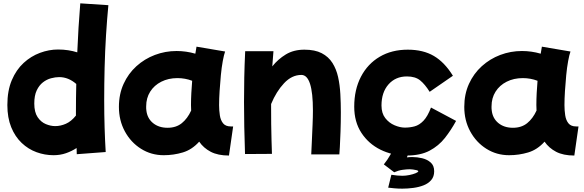

<svg xmlns="http://www.w3.org/2000/svg" viewBox="-20 -849 3494 1148"><path d="M300 79Q248 79 198.5 61Q149 43 109.5 5.5Q70 -32 47 -88.5Q24 -145 24 -221Q24 -307 50.5 -369.5Q77 -432 121 -472.5Q165 -513 219 -533Q273 -553 327 -553Q359 -553 388 -548.5Q417 -544 442 -536Q445 -609 449.5 -683Q454 -757 460 -829L628 -818Q620 -735 614 -639.5Q608 -544 605.5 -445Q603 -346 603 -252Q603 -164 605.5 -84.5Q608 -5 612 60L439 73Q438 54 438 36Q409 55 374.5 67Q340 79 300 79ZM185 -230Q185 -178 205 -148.5Q225 -119 254 -107Q283 -95 310 -95Q342 -95 374 -109Q406 -123 434 -158V-181Q434 -262 436 -347Q389 -388 334 -388Q311 -388 285 -381Q259 -374 236.5 -356.5Q214 -339 199.5 -308.5Q185 -278 185 -230Z M959 79Q884 79 823 40.5Q762 2 726.5 -63.5Q691 -129 691 -210Q691 -286 719 -347.5Q747 -409 795.5 -453Q844 -497 906 -520.5Q968 -544 1036 -544Q1093 -544 1148 -528Q1152 -549 1155 -570L1326 -541Q1319 -522 1312 -484Q1305 -446 1300.5 -399Q1296 -352 1293 -305Q1290 -258 1290 -220Q1290 -189 1294.5 -159.5Q1299 -130 1314 -111.5Q1329 -93 1360 -93H1374L1349 81Q1283 81 1240 58.5Q1197 36 1171 -2Q1128 46 1073 62.5Q1018 79 959 79ZM855 -190Q860 -142 894.5 -113.5Q929 -85 982 -85Q1033 -85 1067 -112.5Q1101 -140 1123 -188Q1122 -204 1122 -221Q1122 -256 1124 -293Q1126 -330 1129 -366Q1087 -382 1041 -382Q987 -382 944.5 -360.5Q902 -339 878 -301Q854 -263 854 -213V-201Q854 -195 855 -190Z M1445 72Q1442 -16 1440.5 -91Q1439 -166 1439 -239Q1439 -312 1440.5 -385.5Q1442 -459 1446 -543H1615Q1611 -498 1608 -452Q1642 -495 1689 -523.5Q1736 -552 1800 -552Q1863 -552 1903.5 -531Q1944 -510 1967.5 -473Q1991 -436 2001.5 -388.5Q2012 -341 2015 -286.5Q2018 -232 2018 -177Q2018 -117 2016 -62Q2014 -7 2012 30Q2010 67 2009 74H1841Q1843 33 1845 -13.5Q1847 -60 1849 -105.5Q1851 -151 1851 -188Q1851 -401 1782 -401Q1725 -401 1678.5 -351.5Q1632 -302 1601 -227V-207Q1601 -159 1601.5 -107.5Q1602 -56 1603.5 -9.5Q1605 37 1606 71Z M2098 -211Q2098 -313 2138 -390Q2178 -467 2250 -509.5Q2322 -552 2418 -552Q2510 -552 2574 -514.5Q2638 -477 2688 -396L2549 -300Q2521 -345 2492 -368.5Q2463 -392 2413 -392Q2345 -392 2303 -344.5Q2261 -297 2261 -218Q2261 -172 2283.5 -143Q2306 -114 2339 -100Q2372 -86 2401 -86Q2431 -86 2459 -93.5Q2487 -101 2512 -127Q2537 -153 2557 -206L2707 -126Q2677 -71 2640 -24Q2603 23 2548.5 52Q2494 81 2410 81Q2326 81 2255 46Q2184 11 2141 -54.5Q2098 -120 2098 -211ZM2343 14 2434 35Q2430 45 2424.5 61Q2419 77 2413 92Q2428 90 2445 90Q2474 90 2504 97Q2534 104 2555 122.5Q2576 141 2576 175Q2576 207 2558.5 227.5Q2541 248 2513 259Q2485 270 2451 274.5Q2417 279 2385 279Q2360 279 2339 277Q2318 275 2301 273L2320 196Q2357 202 2386 202Q2406 202 2428 197.5Q2450 193 2465.5 186.5Q2481 180 2481 175Q2481 171 2471 168.5Q2461 166 2449 164.5Q2437 163 2430 163Q2411 163 2386.5 166.5Q2362 170 2337 181L2275 134Q2297 107 2315.5 74Q2334 41 2343 14Z M3024 79Q2949 79 2888 40.5Q2827 2 2791.5 -63.5Q2756 -129 2756 -210Q2756 -286 2784 -347.5Q2812 -409 2860.5 -453Q2909 -497 2971 -520.5Q3033 -544 3101 -544Q3158 -544 3213 -528Q3217 -549 3220 -570L3391 -541Q3384 -522 3377 -484Q3370 -446 3365.5 -399Q3361 -352 3358 -305Q3355 -258 3355 -220Q3355 -189 3359.5 -159.5Q3364 -130 3379 -111.5Q3394 -93 3425 -93H3439L3414 81Q3348 81 3305 58.5Q3262 36 3236 -2Q3193 46 3138 62.5Q3083 79 3024 79ZM2920 -190Q2925 -142 2959.5 -113.5Q2994 -85 3047 -85Q3098 -85 3132 -112.5Q3166 -140 3188 -188Q3187 -204 3187 -221Q3187 -256 3189 -293Q3191 -330 3194 -366Q3152 -382 3106 -382Q3052 -382 3009.5 -360.5Q2967 -339 2943 -301Q2919 -263 2919 -213V-201Q2919 -195 2920 -190Z"/></svg>

Font: Mochiy Pop One
Style: Regular
Weight: 400
Designer: FONTDASU
Foundry: FONTDASU / Google Inc. / Adobe
Version: Version 2.000